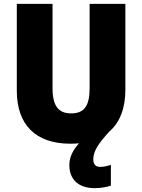

<svg xmlns="http://www.w3.org/2000/svg" viewBox="-20 -734 735 994"><path d="M463 91C463 47 491 8 545 -52C601 -100 629 -174 629 -269V-714H444V-278C444 -184 415 -147 348 -147C284 -147 252 -184 252 -277V-714H67V-265C67 -87 165 10 345 10C360 10 375 9 389 8C352 49 339 86 339 121C339 197 389 240 469 240C501 240 531 235 554 227V119C541 125 515 130 499 130C478 130 463 120 463 91Z"/></svg>

Font: Noto Sans Arabic SemCond Blk
Style: Regular
Weight: 900
Width: 4
Designer: Monotype Design Team, Nadine Chahine, Nizar Qandah and Khaled Hosny
Foundry: Monotype Imaging Inc.
Version: Version 2.012